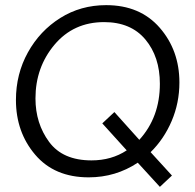

<svg xmlns="http://www.w3.org/2000/svg" viewBox="-20 -680 760 747"><path d="M393 -660Q525 -660 601.5 -572Q678 -484 678 -359Q678 -280 648 -209.5Q618 -139 566 -88L649 3L602 47L516 -47Q430 10 325 10Q192 10 117 -78Q42 -166 42 -291Q42 -392 88.5 -476Q135 -560 214.5 -610Q294 -660 393 -660ZM378 -200 425 -244 522 -136Q602 -224 602 -354Q602 -459 545.5 -526.5Q489 -594 385 -594Q266 -594 192 -506Q118 -418 118 -297Q118 -200 171 -128Q224 -56 336 -56Q414 -56 473 -95Z"/></svg>

Font: Zilla Slab Regular
Style: Italic
Weight: 400
Italic angle: -6°
Designer: Typotheque.com
Foundry: Typotheque type foundry
Version: Version 1.1; 2017; ttfautohint (v1.6)